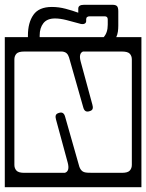

<svg xmlns="http://www.w3.org/2000/svg" viewBox="-40 -761 610 801"><path d="M453.5 -654Q453.5 -641 451.8 -628.8Q450 -616.5 445 -606H550V20H-20V-606H76.5V-613Q76.5 -666.5 99.5 -699.2Q122.5 -732 176.5 -732Q205 -732 233.5 -724.5Q262 -717 286.5 -708V-725Q286.5 -741 310.5 -741H429.5Q442.5 -741 448 -735.5Q453.5 -730 453.5 -714ZM125.5 -613V-606H392.5Q409.5 -624.5 409.5 -658V-680Q409.5 -693 396.5 -693H334.5Q319.5 -693 319.5 -680V-673Q319.5 -665 311.8 -661.8Q304 -658.5 290.5 -663Q264.5 -670.5 237.5 -677.2Q210.5 -684 189.5 -684Q156.5 -684 141 -664.2Q125.5 -644.5 125.5 -613ZM291 -65.5Q296 -51.5 305.5 -45.5Q315 -39.5 337.5 -40.5Q337.5 -40 337.5 -40H469Q493 -40 501.5 -49.5Q510 -59 510 -73V-513Q510 -527.5 501.5 -536.8Q493 -546 469 -546H306Q287.5 -538 296.5 -504.5L345.5 -324Q348.5 -314.5 346.5 -307.2Q344.5 -300 333 -297Q313.5 -290.5 307.5 -312.5L248 -521.5Q244.5 -532.5 238.2 -538.5Q232 -544.5 219.5 -546H61Q37 -546 28.5 -536.8Q20 -527.5 20 -513V-73Q20 -59 28.5 -49.5Q37 -40 61 -40H230.5Q252 -46.5 242.5 -82.5L193.5 -263Q190.5 -273 192.8 -280Q195 -287 206 -290Q225.5 -296.5 231.5 -274.5Z"/></svg>

Font: Honk Rounded
Style: Regular
Weight: 400
Designer: Noopur Datye & Yesha Goshar
Foundry: Ek Type
Version: Version 1.000